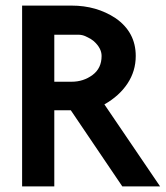

<svg xmlns="http://www.w3.org/2000/svg" viewBox="-20 -666 592 686"><path d="M343 -466Q343 -494 315 -519Q309 -524 304 -527Q299 -530 286.5 -536Q274 -542 259 -542H174V-374H236Q278 -374 310.5 -398Q343 -422 343 -466ZM552 0H417L233 -272H174V0H59V-646H236Q325 -646 393 -601Q465 -551 465 -466Q465 -412 435.5 -367.5Q406 -323 353 -293Z"/></svg>

Font: RailwayN12
Style: Semibold
Weight: 400
Version: 1999; 1.0, initial release  Kernus: V2.0